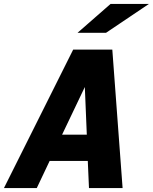

<svg xmlns="http://www.w3.org/2000/svg" viewBox="-75 -951 773 971"><path d="M-55 0 295 -700H493L545 0H375L369 -137H176L111 0ZM239 -270H364L354 -511ZM317 -785 484 -931H678L461 -785Z"/></svg>

Font: Red Hat Mono
Style: Bold Italic
Weight: 700
Italic angle: -12°
Monospace: yes
Designer: Pentagram, MCKL
Foundry: Pentagram, MCKL
Version: Version 1.023; ttfautohint (v1.8.3)